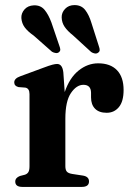

<svg xmlns="http://www.w3.org/2000/svg" viewBox="-20 -735 521 755"><path d="M229 -451 234.5 -373Q253.5 -429 289 -457.5Q324.5 -486 366 -486Q414 -486 440 -459Q466 -432 466 -381Q466 -336 447.5 -313.8Q429 -291.5 399.5 -291.5Q369.5 -291.5 353.8 -307.5Q338 -323.5 338 -352V-370.5Q337.5 -401.5 308 -401.5Q281 -401.5 259 -369.2Q237 -337 237 -268V-81.5Q237 -67 242.8 -60.2Q248.5 -53.5 264 -51L306.5 -44.5Q330 -40.5 330 -21.5Q330 0 301.5 0H68Q40 0 40 -21Q40 -36 58.5 -43L78 -48Q87 -51 91.5 -58.2Q96 -65.5 96 -81.5V-365Q96 -387.5 79.5 -390.5L53 -392.5Q36 -396.5 36 -411Q36 -426.5 59.5 -435L149 -468Q174 -477.5 185.8 -480.5Q197.5 -483.5 204.5 -483.5Q225 -483.5 229 -451ZM339.5 -645 369 -552.5Q372 -544.5 372 -538.2Q372 -532 366 -528Q360.5 -523.5 352.8 -524.8Q345 -526 338.5 -530.5L267 -596Q245.5 -613 234.2 -629.5Q223 -646 222.5 -666.5Q222 -685.5 236 -700.2Q250 -715 273 -715Q300 -715 315 -695.8Q330 -676.5 339.5 -645ZM182 -647 213.5 -554.5Q216.5 -547 217 -540.8Q217.5 -534.5 212 -530Q207 -525.5 199.2 -526.5Q191.5 -527.5 184.5 -531.5L112.5 -595Q89.5 -611 77.5 -627Q65.5 -643 64 -664Q63 -682.5 76.2 -697.8Q89.5 -713 113 -714Q139.5 -715 155 -696.5Q170.5 -678 182 -647Z"/></svg>

Font: Fraunces 9pt S000 SemiBold
Style: Regular
Weight: 600
Version: Version 1.000; ttfautohint (v1.8.3)